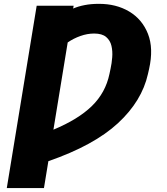

<svg xmlns="http://www.w3.org/2000/svg" viewBox="-20 -755 850 979"><path d="M355.5 -725.6 353 -711.4Q378.9 -722.7 411.6 -729Q444.3 -735.4 483.4 -735.4Q572.3 -735.8 638.7 -696.3Q705.1 -656.7 734.4 -582.5Q763.7 -508.3 740.2 -403.3L734.4 -377.9Q703.6 -239.7 581.3 -126.7Q459 -13.7 226.6 66.9L204.1 204.1H14.6L167 -725.6ZM252.4 -93.8Q378.9 -146.5 448.5 -214.4Q518.1 -282.2 538.1 -377.9L543.9 -405.3Q549.8 -432.1 552.2 -462.9Q554.7 -493.7 548.3 -521.2Q542 -548.8 521.2 -566.4Q500.5 -584 460 -584Q425.3 -584 390.1 -571.5Q355 -559.1 325.2 -538.6Z"/></svg>

Font: Inter Display Black
Style: Italic
Weight: 900
Italic angle: -9.39999°
Designer: Rasmus Andersson
Foundry: rsms
Version: Version 4.000;git-a52131595